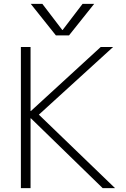

<svg xmlns="http://www.w3.org/2000/svg" viewBox="-20 -973 653 993"><path d="M302 -818H304L407 -953H467L337 -790H269L139 -953H199ZM140 -361H138V0H88V-730H138V-399H140L501 -730H565L181 -380L575 0H511Z"/></svg>

Font: M PLUS 1p Light
Style: Regular
Weight: 300
Version: Version 1.061